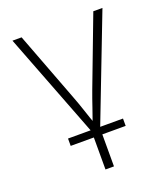

<svg xmlns="http://www.w3.org/2000/svg" viewBox="-137 -637 814 936"><g transform="rotate(-20 270.5 -168.5)"><path d="M250 11.2 37.1 -541H84.5L220.2 -183.1Q235.8 -142.6 249.3 -101.6Q262.7 -60.5 277.3 -20.5H263.7Q278.3 -60.5 292 -101.6Q305.7 -142.6 320.8 -183.1L456.5 -541H503.9L291 11.2ZM248.5 204.1V-3.9H292.5V204.1ZM128.4 38.1V0H413.6V38.1Z"/></g></svg>

Font: Inter 17pt ExtraLight
Style: Regular
Weight: 250
Version: Version 4.001;git-66647c0bb